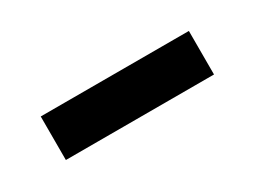

<svg xmlns="http://www.w3.org/2000/svg" viewBox="-24 -421 364 275"><g transform="rotate(-30 158.0 -284.0)"><path d="M36 -248V-320H281V-248Z"/></g></svg>

Font: Georama
Style: Regular
Weight: 400
Designer: Jean-Baptiste Levee
Foundry: Production Type
Version: Version 1.000